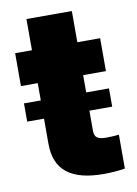

<svg xmlns="http://www.w3.org/2000/svg" viewBox="-78 -709 547 769"><g transform="rotate(-10 195.5 -324.5)"><path d="M15.6 -326.2H84V-396.5H15.6V-530.3H84V-657.2H268.6V-530.3H361.3V-396.5H268.6V-326.2H361.3V-252H268.6V-169.9Q268.6 -149.4 279.8 -141.6Q291 -133.8 315.4 -133.8Q343.3 -133.8 368.2 -136.7V1Q327.1 7.8 280.3 7.8Q182.1 7.8 132.8 -31Q83.5 -69.8 84 -151.4V-252H15.6Z"/></g></svg>

Font: Pretendard JP Black
Style: Regular
Weight: 900
Designer: Base glyphs from Inter by Rasmus Andersson; Hangeul glyphs from Noto Sans CJK(Source Han Sans) by Jang Soo-young and Kan
Foundry: Kil Hyung-jin
Version: Version 1.309